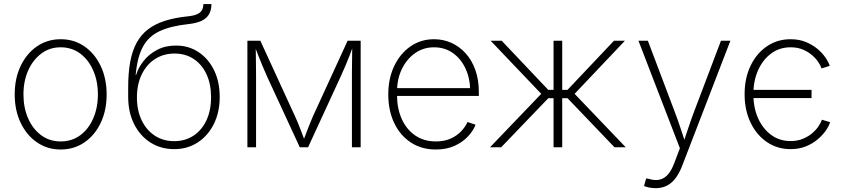

<svg xmlns="http://www.w3.org/2000/svg" viewBox="-20 -748 4287 975"><path d="M288.1 11.2Q220.7 11.2 168 -24.9Q115.2 -61 85 -124.3Q54.7 -187.5 54.7 -268.6Q54.7 -350.1 85 -413.3Q115.2 -476.6 168 -512.7Q220.7 -548.8 288.1 -548.8Q356 -548.8 408.4 -512.7Q460.9 -476.6 491.2 -413.1Q521.5 -349.6 521.5 -268.6Q521.5 -187.5 491.5 -124.3Q461.4 -61 408.7 -24.9Q356 11.2 288.1 11.2ZM288.1 -29.8Q345.2 -29.8 387.7 -61.3Q430.2 -92.8 453.6 -147Q477.1 -201.2 477.1 -268.6Q477.1 -335.9 453.4 -390.1Q429.7 -444.3 387.2 -476.1Q344.7 -507.8 288.1 -507.8Q231.9 -507.8 189.5 -475.8Q147 -443.8 123 -389.9Q99.1 -335.9 99.1 -268.6Q99.1 -201.2 122.8 -147Q146.5 -92.8 189 -61.3Q231.4 -29.8 288.1 -29.8Z M864.7 9.3Q796.9 9.3 744.1 -24.2Q691.4 -57.6 661.1 -117.7Q630.9 -177.7 630.9 -257.3V-302.7Q630.9 -377 641.1 -433.3Q651.4 -489.7 673.6 -530.5Q695.8 -571.3 731.2 -598.6Q766.6 -626 816.9 -642.1Q867.2 -658.2 933.6 -665Q962.9 -668 980.2 -675.5Q997.6 -683.1 1005.1 -696Q1012.7 -709 1012.7 -727.5H1053.7Q1053.7 -697.3 1041.7 -676Q1029.8 -654.8 1003.7 -642.3Q977.5 -629.9 935.1 -625.5Q845.7 -615.7 789.8 -589.4Q733.9 -563 705.3 -509.8Q676.8 -456.5 668.9 -366.7H670.9Q681.6 -403.3 708.5 -437.7Q735.4 -472.2 777.1 -494.4Q818.8 -516.6 873.5 -516.6Q939 -516.6 989 -482.9Q1039.1 -449.2 1067.4 -390.6Q1095.7 -332 1095.7 -255.9Q1095.7 -178.7 1066.2 -118.9Q1036.6 -59.1 984.4 -24.9Q932.1 9.3 864.7 9.3ZM864.7 -31.2Q920.4 -31.2 962.6 -59.1Q1004.9 -86.9 1028.3 -137Q1051.8 -187 1051.8 -254.4Q1051.8 -321.3 1028.6 -371.1Q1005.4 -420.9 963.6 -448.5Q921.9 -476.1 866.2 -476.1Q810.1 -476.1 766.8 -448Q723.6 -419.9 699.5 -369.6Q675.3 -319.3 675.3 -252.9Q675.3 -187.5 699.2 -137.5Q723.1 -87.4 765.9 -59.3Q808.6 -31.2 864.7 -31.2Z M1236.3 0V-541H1302.2L1478 -157.7Q1485.8 -140.6 1492.7 -124.3Q1499.5 -107.9 1505.4 -92.3Q1511.2 -76.7 1517.1 -61.3Q1522.9 -45.9 1528.8 -30.8H1519Q1524.9 -45.9 1530.8 -61Q1536.6 -76.2 1542.5 -91.8Q1548.3 -107.4 1555.2 -124Q1562 -140.6 1569.3 -157.7L1745.1 -541H1811.5V0H1767.1V-360.4Q1767.1 -380.4 1767.3 -399.7Q1767.6 -418.9 1767.8 -438.2Q1768.1 -457.5 1768.3 -477.1Q1768.6 -496.6 1768.6 -516.1H1773.9Q1764.2 -488.8 1754.4 -463.9Q1744.6 -439 1734.1 -414.1Q1723.6 -389.2 1710.9 -361.3L1544.4 0H1502.4L1335.4 -361.3Q1323.2 -389.2 1312.7 -414.1Q1302.2 -439 1292.5 -463.9Q1282.7 -488.8 1272.5 -516.1H1278.3Q1278.8 -497.6 1279.1 -478.5Q1279.3 -459.5 1279.5 -439.9Q1279.8 -420.4 1280 -400.4Q1280.3 -380.4 1280.3 -360.4V0Z M2193.4 11.2Q2120.1 11.2 2065.7 -24.9Q2011.2 -61 1981.4 -124.3Q1951.7 -187.5 1951.7 -268.6Q1951.7 -349.1 1981.7 -412.4Q2011.7 -475.6 2064.2 -512.2Q2116.7 -548.8 2184.1 -548.8Q2231.4 -548.8 2272.5 -530.3Q2313.5 -511.7 2345 -476.8Q2376.5 -441.9 2394 -392.3Q2411.6 -342.8 2411.6 -280.3V-260.7H1978.5V-300.3H2387.7L2367.7 -285.2Q2367.7 -348.1 2344.5 -398.7Q2321.3 -449.2 2280 -478.5Q2238.8 -507.8 2184.1 -507.8Q2129.9 -507.8 2087.4 -477.8Q2044.9 -447.8 2020.5 -397Q1996.1 -346.2 1996.1 -282.7V-265.6Q1996.1 -197.8 2019.8 -144.5Q2043.5 -91.3 2087.9 -60.5Q2132.3 -29.8 2193.4 -29.8Q2237.3 -29.8 2269.5 -44.7Q2301.8 -59.6 2323 -82.5Q2344.2 -105.5 2354 -128.4L2395 -114.7Q2383.3 -84 2356.2 -54.9Q2329.1 -25.9 2288.1 -7.3Q2247.1 11.2 2193.4 11.2Z M2468.3 0 2728.5 -271.5 2471.7 -541H2527.8L2764.2 -291.5H2791V-541H2835V-291.5H2861.8L3097.7 -541H3153.3L2897.9 -271.5L3157.7 0H3100.6L2861.8 -249.5H2835V0H2791V-249.5H2764.6L2524.9 0Z M3250.5 196.8 3261.2 158.2 3274.4 160.2Q3304.2 169.4 3328.1 164.6Q3352.1 159.7 3370.8 139.2Q3389.6 118.7 3403.8 80.6L3432.6 4.9L3222.2 -541H3270L3405.3 -183.1Q3421.4 -141.1 3435.1 -99.4Q3448.7 -57.6 3462.4 -16.6H3447.8Q3461.9 -57.6 3475.8 -99.6Q3489.7 -141.6 3505.4 -183.1L3641.1 -541H3689L3442.9 97.2Q3428.2 134.3 3408.9 158.9Q3389.6 183.6 3365 195.6Q3340.3 207.5 3309.6 207.5Q3293 207.5 3278.1 204.6Q3263.2 201.7 3250.5 196.8Z M3994.6 9.3Q3927.2 9.3 3874.5 -26.6Q3821.8 -62.5 3791.5 -125.5Q3761.2 -188.5 3761.2 -269.5Q3761.2 -351.1 3791.5 -414.1Q3821.8 -477.1 3874.5 -512.9Q3927.2 -548.8 3994.6 -548.8Q4038.1 -548.8 4072.3 -534.7Q4106.4 -520.5 4131.6 -499.3Q4156.7 -478 4172.4 -454.8Q4188 -431.6 4193.4 -413.6L4151.9 -400.4Q4147.9 -413.6 4136.2 -431.6Q4124.5 -449.7 4104.7 -467Q4085 -484.4 4057.6 -496.1Q4030.3 -507.8 3994.6 -507.8Q3938.5 -507.8 3896 -476.3Q3853.5 -444.8 3829.6 -391.1Q3805.7 -337.4 3805.7 -269.5Q3805.7 -201.7 3829.6 -147.9Q3853.5 -94.2 3896 -63Q3938.5 -31.7 3994.6 -31.7Q4030.3 -31.7 4058.1 -43.5Q4085.9 -55.2 4106 -72.8Q4126 -90.3 4137.9 -108.9Q4149.9 -127.4 4153.8 -140.1L4195.3 -127.4Q4189.9 -108.9 4174.1 -85.7Q4158.2 -62.5 4132.8 -40.8Q4107.4 -19 4072.8 -4.9Q4038.1 9.3 3994.6 9.3ZM3795.9 -250V-291.5H4101.1V-250Z"/></svg>

Font: Inter 17pt ExtraLight
Style: Regular
Weight: 250
Version: Version 4.001;git-66647c0bb